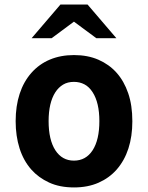

<svg xmlns="http://www.w3.org/2000/svg" viewBox="-20 -799 642 833"><path d="M242.2 -779.3H359.9L484.9 -633.3H397.9L300.8 -705.1L204.1 -633.3H117.2ZM301.3 14.2Q238.8 14.2 192.9 -7.1Q147 -28.3 116.2 -63Q82 -101.6 64.9 -155.3Q47.9 -209 47.9 -273.4Q47.9 -338.9 65.2 -391.8Q82.5 -444.8 116.2 -482.9Q149.9 -521 196.5 -540.5Q243.2 -560.1 300.8 -560.1Q360.8 -560.1 407.2 -539.8Q453.6 -519.5 485.8 -483.4Q518.1 -447.3 536.1 -394.8Q554.2 -342.3 554.2 -272.9Q554.2 -207.5 537.1 -154.8Q520 -102.1 486.3 -63.5Q454.1 -26.9 407.5 -6.3Q360.8 14.2 301.3 14.2ZM300.8 -102.1Q352.5 -102.1 381.8 -147Q411.1 -192.4 411.1 -273.4Q411.1 -353.5 381.8 -398.9Q366.7 -422.4 346.2 -433.1Q325.7 -443.8 300.8 -443.8Q273.4 -443.8 253.7 -431.9Q233.9 -419.9 220.2 -398.9Q190.9 -353.5 190.9 -273.4Q190.9 -192.4 220.2 -147Q249.5 -102.1 300.8 -102.1Z"/></svg>

Font: Hack
Style: Bold
Weight: 700
Monospace: yes
Designer: Christopher Simpkins
Foundry: Christopher Simpkins
Version: Version 2.017